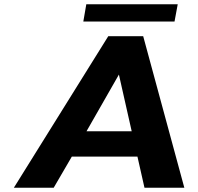

<svg xmlns="http://www.w3.org/2000/svg" viewBox="-20 -881 930 901"><path d="M625 -146 658 0H845L652 -711H488L45 0H232L317 -146ZM386 -265 538 -531 598 -265ZM799 -780 814 -861H385L371 -780Z"/></svg>

Font: Asimov
Style: XWidIt
Weight: 500
Designer: Google
Version: Version 2.000980; 2014